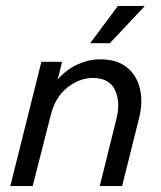

<svg xmlns="http://www.w3.org/2000/svg" viewBox="-20 -624 540 644"><path d="M14.6 0 118.8 -416.7H188.2L173.6 -357.6Q203.5 -391.7 241 -408.3Q278.5 -425 316.7 -425Q372.9 -425 406.2 -397.6Q439.6 -370.1 449.7 -325.3Q459.7 -280.6 446.5 -227.8L389.6 0H314.6L370.8 -226.4Q384.7 -281.9 365.6 -322.2Q346.5 -362.5 291 -362.5Q247.2 -362.5 206.6 -330.9Q166 -299.3 150.7 -239.6L89.6 0ZM282.6 -479.2 375.7 -604.2H466L348.6 -479.2Z"/></svg>

Font: Afacad
Style: Italic
Weight: 400
Italic angle: -14°
Designer: Kristian Moeller
Foundry: Dicotype
Version: Version 1.000